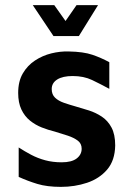

<svg xmlns="http://www.w3.org/2000/svg" viewBox="-20 -715 515 750"><path d="M218 15Q164 15 126 3.5Q88 -8 53 -24V-139Q76 -124 101.5 -110.5Q127 -97 156.5 -89Q186 -81 221 -81Q260 -81 279.5 -96Q299 -111 299 -134Q299 -154 284 -165.5Q269 -177 245 -185Q221 -193 194 -201Q169 -207 143.5 -217Q118 -227 97 -244Q76 -261 63.5 -287.5Q51 -314 51 -352Q51 -397 69 -428Q87 -459 116.5 -478.5Q146 -498 180.5 -506.5Q215 -515 248 -514Q306 -513 341 -501Q376 -489 407 -472V-368Q372 -387 339.5 -402.5Q307 -418 264 -418Q225 -418 203.5 -404.5Q182 -391 182 -367Q182 -346 195 -333.5Q208 -321 229.5 -313.5Q251 -306 276 -299Q301 -292 327.5 -283.5Q354 -275 377.5 -259.5Q401 -244 415.5 -217Q430 -190 430 -147Q429 -88 398.5 -52.5Q368 -17 320 -1Q272 15 218 15ZM189 -574 108 -695H192L236 -633L279 -695H363L288 -574Z"/></svg>

Font: Maven Pro SemiBold
Style: Regular
Weight: 600
Designer: Joe Prince
Foundry: Joe Prince
Version: Version 2.103